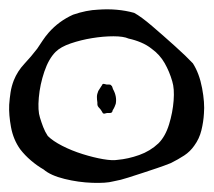

<svg xmlns="http://www.w3.org/2000/svg" viewBox="-56 -781 465 418"><path d="M316 -426Q301 -420 286 -415Q271 -410 256 -405Q240 -400 223.5 -394.5Q207 -389 190 -386Q175 -382 145 -383Q115 -384 84.5 -391.5Q54 -399 39 -412Q25 -420 11.5 -431.5Q-2 -443 -12 -456Q-27 -477 -32 -504Q-37 -531 -36 -553Q-35 -567 -33 -580Q-31 -593 -26 -606Q-18 -626 -3 -642Q12 -658 25 -675Q31 -684 37 -693Q43 -702 50 -710Q72 -735 103 -749Q132 -759 158 -760Q200 -763 236 -753Q251 -745 275.5 -724Q300 -703 325 -680.5Q350 -658 364 -643Q378 -621 384 -589Q390 -557 388 -534Q387 -516 382.5 -497.5Q378 -479 367 -464Q358 -451 345 -442.5Q332 -434 316 -426ZM319 -604Q313 -625 302.5 -643.5Q292 -662 274 -675Q264 -683 251 -688.5Q238 -694 224 -697Q213 -702 191 -702Q169 -702 144.5 -698Q120 -694 98 -686.5Q76 -679 65 -668Q50 -653 40.5 -625Q31 -597 28.5 -568.5Q26 -540 31 -525Q34 -515 38 -504.5Q42 -494 48 -485Q59 -474 79.5 -463.5Q100 -453 124 -445.5Q148 -438 168.5 -434.5Q189 -431 200 -433Q223 -435 247 -443.5Q271 -452 289 -469Q304 -484 312 -510Q320 -536 322 -562Q324 -588 319 -604ZM158 -583Q161 -588 165 -594Q166 -595 166.5 -596.5Q167 -598 168 -598Q169 -599 172 -598Q175 -597 176 -597Q178 -597 181.5 -597Q185 -597 186 -595Q188 -594 188.5 -591.5Q189 -589 190 -587Q199 -571 196 -555Q195 -552 193.5 -548.5Q192 -545 190 -542Q189 -541 189 -539.5Q189 -538 187 -536Q186 -535 182.5 -535Q179 -535 177 -535Q176 -535 173 -534Q170 -533 169 -534Q168 -534 166.5 -537Q165 -540 164 -541Q163 -543 160.5 -545.5Q158 -548 157 -550Q156 -552 156 -554.5Q156 -557 156 -558Q155 -564 155 -570Q155 -576 158 -583Z"/></svg>

Font: Rubik Vinyl
Style: Regular
Weight: 400
Designer: Hubert and Fischer, NaN
Foundry: Hubert and Fischer, NaN
Version: Version 2.200